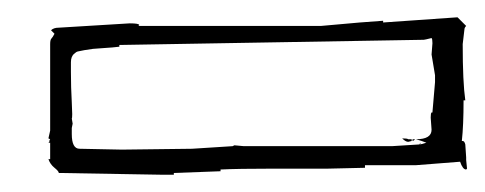

<svg xmlns="http://www.w3.org/2000/svg" viewBox="-20 -391 561 222"><path d="M516 -275Q516 -246 514 -228H515Q517 -228 518 -224L519 -209V-206L520 -196L519 -195Q515 -195 512 -204L461 -200H402V-197L359 -196H296Q255 -196 235 -195V-193L181 -191V-189H165L48 -191Q48 -193 43 -197Q38 -201 36 -207H38V-226H36L37 -227Q37 -229 38 -230L36 -231L38 -240V-340Q38 -345 39.5 -346.5Q41 -348 43 -352L39 -356Q42 -359 48 -359L130 -364Q141 -364 141 -362L140 -361H351L396 -365L423 -367V-365L509 -371L519 -361Q517 -359 517 -357L515 -340Q515 -296 518 -275ZM479 -241 478 -255Q478 -260 479 -261H480L483 -296V-304L479 -328L480 -341Q480 -346 479 -347Q471 -345 470 -345L118 -339V-337Q110 -336 101 -335.5Q92 -335 87.5 -334.5Q83 -334 77.5 -333Q72 -332 70 -331.5Q68 -331 66 -329Q62 -326 62 -319V-308Q62 -290 63 -272.5Q64 -255 63 -254L64 -248L63 -243V-236Q63 -219 72 -219L121 -218L202 -219L249 -222L251 -223L262 -222H433L465 -224L466 -226V-224L473 -226Q468 -228 461 -230Q479 -230 479 -241ZM456 -228 452 -227Q449 -227 445 -231Q451 -231 452 -230H456ZM457 -228V-230H460Q458 -228 457 -228Z"/></svg>

Font: Londrina Sketch
Style: Regular
Weight: 400
Designer: Marcelo Magalhaes
Foundry: Marcelo Magalhaes
Version: Version 1.001 2011